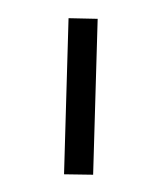

<svg xmlns="http://www.w3.org/2000/svg" viewBox="-161 -921 900 1091"><g transform="rotate(20 288.5 -376.0)"><path d="M237.8 -823.7 516.6 17.6 360.4 71.8 81.1 -770.5Z"/></g></svg>

Font: Nobile-bold
Style: Bold
Weight: 700
Version: Version 1.000;PS 001.000;hotconv 1.0.38